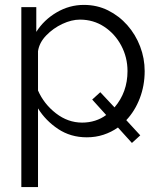

<svg xmlns="http://www.w3.org/2000/svg" viewBox="-20 -550 649 783"><path d="M334 10Q268 10 217 -24Q166 -58 135 -108V213H67V-521H128V-420Q159 -469 211 -499.5Q263 -530 322 -530Q376 -530 421 -507.5Q466 -485 499.5 -447Q533 -409 551.5 -360.5Q570 -312 570 -260Q570 -201 550 -149Q530 -97 495 -60L552 2L518 33L461 -30Q434 -11 402 -0.5Q370 10 334 10ZM315 -50Q343 -50 368 -58Q393 -66 413 -81L356 -144L389 -174L447 -112Q500 -174 500 -260Q500 -316 474.5 -364Q449 -412 405 -441Q361 -470 306 -470Q272 -470 234.5 -452.5Q197 -435 168.5 -405.5Q140 -376 135 -341V-181Q159 -126 208 -88Q257 -50 315 -50Z"/></svg>

Font: Raleway
Style: Regular
Weight: 400
Designer: Matt McInerney, Pablo Impallari, Rodrigo Fuenzalida
Foundry: Matt McInerney, Pablo Impallari, Rodrigo Fuenzalida
Version: Version 4.101;RELEASE